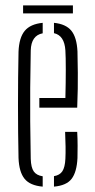

<svg xmlns="http://www.w3.org/2000/svg" viewBox="-20 -690 352 715"><path d="M126.5 -289V-325H223.5Q225 -384 225 -431.2Q225 -478.5 223.5 -502Q220 -558 181 -566.5V-605Q225.5 -600.5 245.8 -575.5Q266 -550.5 268.5 -498.5Q269 -474 269.8 -418.8Q270.5 -363.5 267.5 -289ZM49 -101.5Q47 -194.5 47 -299.2Q47 -404 49 -497.5Q51 -549.5 72 -575Q93 -600.5 139 -605V-566Q96 -558 94.5 -502Q93 -425 92.5 -363Q92 -301 92.5 -238.5Q93 -176 94.5 -98.5Q95.5 -66 105.8 -51.5Q116 -37 139 -33.5V5Q92 1 71.5 -24.2Q51 -49.5 49 -101.5ZM181 5V-34Q202.5 -37.5 212.2 -52.2Q222 -67 223.5 -98.5Q224.5 -119 224.2 -143.5Q224 -168 222.5 -199H267.5Q269 -172.5 269 -147.2Q269 -122 268.5 -101.5Q266 -49.5 246.8 -24.2Q227.5 1 181 5ZM66 -670H251.5V-640H66Z"/></svg>

Font: Big Shoulders Stencil Display Light
Style: Regular
Weight: 300
Designer: Patric King
Foundry: XO Type Co
Version: Version 1.000